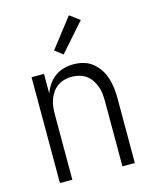

<svg xmlns="http://www.w3.org/2000/svg" viewBox="-114 -834 728 911"><g transform="rotate(-15 250.0 -379.0)"><path d="M66 0V-520H127V-423Q135 -446 148.5 -466Q162 -486 181.5 -500.5Q201 -515 225 -521.5Q249 -528 273 -528Q298 -528 322 -521.5Q346 -515 365.5 -499.5Q385 -484 399 -463Q413 -442 420.5 -418Q428 -394 431 -369.5Q434 -345 434 -320V0H373V-320Q373 -339 371 -357.5Q369 -376 362.5 -393.5Q356 -411 345.5 -426.5Q335 -442 320 -452.5Q305 -463 287 -468Q269 -473 250 -473Q231 -473 213 -468Q195 -463 180 -452.5Q165 -442 154.5 -426.5Q144 -411 137.5 -393.5Q131 -376 129 -357.5Q127 -339 127 -320V0ZM241 -585 202 -615 313 -758 362 -722Z"/></g></svg>

Font: Iosevka Light
Style: Regular
Weight: 300
Monospace: yes
Designer: Belleve Invis
Foundry: Belleve Invis
Version: Version 32.5.0; ttfautohint (v1.8.4)